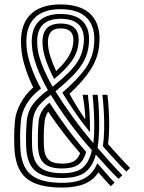

<svg xmlns="http://www.w3.org/2000/svg" viewBox="-20 -829 645 858"><path d="M257.8 9.2Q145.2 9.2 95.9 -34Q46.5 -77.2 44 -176Q43.5 -200 43.4 -215.8Q43.2 -231.5 44 -246.8Q44.8 -262 46.5 -284.8Q49 -324.8 71.6 -366.8Q94.2 -408.8 128.5 -438.2Q106.8 -482.2 92.1 -528.9Q77.5 -575.5 74.8 -617.5Q67 -711 112.2 -760.1Q157.5 -809.2 250.8 -809.2Q344.8 -809.2 388.9 -761.4Q433 -713.5 423 -623.8Q417.5 -568.8 384.6 -517.5Q351.8 -466.2 290.8 -410.2Q303.5 -385 322.8 -354.1Q342 -323.2 359.8 -297.5L361.2 -298Q360.8 -322 357.1 -353Q353.5 -384 349 -405.5H372.5Q377.5 -366.2 380 -326.6Q382.5 -287 382.2 -240.2L380.8 -239.8Q345 -283.2 313.6 -329.6Q282.2 -376 258.5 -415Q328.5 -475.8 361.4 -522.6Q394.2 -569.5 400 -626.8Q408.5 -705.2 370.2 -746.6Q332 -788 250.8 -788Q169.8 -788 130.9 -744.9Q92 -701.8 98.8 -619.8Q101.2 -582.5 118.4 -532.9Q135.5 -483.2 163.2 -433.2Q121.8 -403 98.6 -363.9Q75.5 -324.8 72.8 -283.2Q71.2 -261 70.5 -246.1Q69.8 -231.2 69.8 -215.9Q69.8 -200.5 70.5 -176.5Q72.5 -88.5 116 -50.2Q159.5 -12 257.8 -12Q322.5 -12 359.4 -33Q396.2 -54 414 -97.8L415.8 -98.5Q434.2 -78 454 -54.8Q473.8 -31.5 492.2 -13L475 3.2Q462 -10.2 448.1 -26.4Q434.2 -42.5 420 -58L418.5 -57.5Q377.5 9.2 257.8 9.2ZM257.8 -33.5Q173.2 -33.5 136 -66.9Q98.8 -100.2 96.8 -177.2Q96.2 -201.2 96.2 -216.5Q96.2 -231.8 96.9 -246.1Q97.5 -260.5 99 -282Q101.8 -327 125.4 -360.5Q149 -394 194.2 -426.2Q163 -480.8 144.1 -532Q125.2 -583.2 122.8 -622.2Q116.8 -692.8 149.5 -729.6Q182.2 -766.5 250.8 -766.5Q319.8 -766.5 351.9 -731.5Q384 -696.5 376.8 -629.8Q373 -591.8 357.1 -560.1Q341.2 -528.5 309.8 -495.6Q278.2 -462.8 227.8 -421Q259.8 -368.8 303.1 -308.9Q346.5 -249 397 -189.5Q401 -218.2 401.2 -257.5Q401.5 -296.8 399.2 -336.2Q397 -375.8 393.8 -405.5H416.5Q420.5 -369 422.2 -326.5Q424 -284 422.8 -242.8Q421.5 -201.5 415.8 -168.5Q441 -139.2 470.1 -106.8Q499.2 -74.2 526.8 -45.8L509.5 -29.5Q484.5 -54.2 458.1 -82.9Q431.8 -111.5 408.2 -138Q393.2 -82.5 358.9 -58Q324.5 -33.5 257.8 -33.5ZM215.2 -441.2Q263.2 -480.5 292.5 -510.8Q321.8 -541 336 -569.8Q350.2 -598.5 353.8 -632.8Q365.5 -745 250.8 -745Q136.8 -745 146.8 -624.5Q149 -588.8 166.6 -542.5Q184.2 -496.2 215.2 -441.2ZM222 -475.8Q174.2 -568.5 170.5 -627Q162.8 -723.8 250.8 -723.8Q339.8 -723.8 330.8 -636Q326.5 -592.5 300 -555.4Q273.5 -518.2 222 -475.8ZM230.8 -511.2Q267.8 -545.8 286.1 -575.8Q304.5 -605.8 307.5 -639Q313.8 -702.2 250.8 -702.2Q189 -702.2 194.5 -629.2Q197 -584.5 230.8 -511.2ZM544.2 -62.2Q518.2 -88.2 490.8 -118.5Q463.2 -148.8 439.2 -175.8Q444.8 -208 445.5 -248.9Q446.2 -289.8 443.9 -331Q441.5 -372.2 437.5 -405.5H460Q463.5 -377.8 465.9 -339.5Q468.2 -301.2 467.9 -260.6Q467.5 -220 462.8 -185Q485.5 -159.5 511.4 -131.1Q537.2 -102.8 561.5 -78.5ZM257.8 -55Q319.8 -55 349 -79Q378.2 -103 390.5 -157.5Q335.2 -220 288.5 -283.9Q241.8 -347.8 207 -405.2Q164.2 -374 146 -346.6Q127.8 -319.2 125.5 -280.5Q124 -259.8 123.4 -245.6Q122.8 -231.5 122.8 -216.5Q122.8 -201.5 123.2 -178Q125 -111.8 156 -83.4Q187 -55 257.8 -55ZM257.8 -76.2Q200.8 -76.2 175.9 -99.8Q151 -123.2 149.5 -178.8Q149 -202 149.1 -216.6Q149.2 -231.2 149.9 -244.9Q150.5 -258.5 152 -279.2Q153.8 -309.2 166.5 -331.2Q179.2 -353.2 201.2 -370.2Q232.5 -321.5 275.5 -262.1Q318.5 -202.8 365.2 -150.2Q354 -110.5 329.9 -93.4Q305.8 -76.2 257.8 -76.2ZM257.8 -97.8Q292 -97.8 310.1 -108.4Q328.2 -119 338 -144.5Q299 -188.8 262.4 -236.6Q225.8 -284.5 195 -330.5Q180.5 -307.2 178.5 -277.8Q177 -257.5 176.2 -244.1Q175.5 -230.8 175.5 -216.5Q175.5 -202.2 176 -179.5Q177.2 -135 195.9 -116.4Q214.5 -97.8 257.8 -97.8Z"/></svg>

Font: Big Shoulders Inline Text ExtraBold
Style: Regular
Weight: 800
Designer: Patric King
Foundry: XO Type Co
Version: Version 1.000